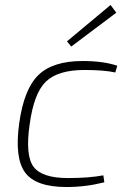

<svg xmlns="http://www.w3.org/2000/svg" viewBox="-20 -739 517 771"><path d="M447 -688 266 -552 249 -573 424 -719ZM395 -35 399 -7Q325 12 247 12Q124 12 81 -46Q38 -104 57 -243Q76 -381 134 -437.5Q192 -494 312 -494Q395 -494 451 -475L443 -448Q398 -458 319 -458Q213 -458 164.5 -411.5Q116 -365 99 -239Q81 -114 115 -69Q149 -24 253 -24Q338 -24 395 -35Z"/></svg>

Font: Exo 2.0 Extra Light
Style: Italic
Weight: 250
Italic angle: -8°
Designer: Natanael Gama
Version: Version 1.001;PS 001.001;hotconv 1.0.70;makeotf.lib2.5.58329